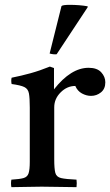

<svg xmlns="http://www.w3.org/2000/svg" viewBox="-20 -772 455 793"><path d="M27 1Q24 -15 27 -30Q61 -32 77 -36.5Q93 -41 98 -56Q103 -71 103 -104V-328Q103 -367 99.5 -386Q96 -405 80.5 -412.5Q65 -420 28 -425Q25 -439 28 -451Q68 -459 106 -469.5Q144 -480 186 -497L203 -491V-403Q273 -492 346 -492Q381 -492 398 -473.5Q415 -455 415 -432Q415 -405 397 -390.5Q379 -376 356 -376Q337 -376 318.5 -386Q300 -396 291 -417Q257 -417 230.5 -390.5Q204 -364 204 -329V-114Q204 -75 208.5 -58Q213 -41 232.5 -36.5Q252 -32 296 -30Q298 -16 296 1Q262 1 226 0Q190 -1 152 -1Q115 -1 86.5 0Q58 1 27 1ZM342 -746V-742L214 -548Q209 -547 200 -548Q191 -549 185 -551L234 -747Q239 -752 268 -752Q308 -752 342 -746Z"/></svg>

Font: Castoro
Style: Regular
Weight: 400
Designer: John Hudson
Foundry: Tiro Typeworks Ltd.
Version: Version 2.04